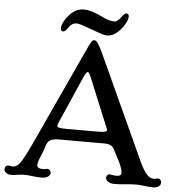

<svg xmlns="http://www.w3.org/2000/svg" viewBox="-77 -1005 1000 1071"><g transform="rotate(5 423.5 -469.5)"><path d="M-14.6 -22.5C-14.6 -8.8 -1.5 7.3 25.9 7.3C47.9 7.3 71.8 0 95.7 0C126.5 0 160.6 7.3 193.8 7.3C226.6 7.3 243.7 -6.8 243.7 -22.5C243.7 -33.2 235.8 -43.9 225.1 -43.9C213.9 -43.9 210 -40.5 200.7 -40.5C175.3 -40.5 165.5 -48.3 165.5 -62C166 -76.2 175.3 -100.1 192.4 -139.6L206.5 -181.6C215.8 -203.1 234.4 -212.9 270 -212.9H525.9C560.1 -212.9 574.7 -203.1 583.5 -184.6L617.2 -120.1C632.3 -87.9 637.2 -71.8 637.2 -56.2C637.2 -42.5 625 -39.1 607.4 -39.1C594.2 -39.1 583.5 -43.5 572.3 -43.5C557.6 -43.5 554.2 -30.3 554.2 -22.5C554.2 -11.2 567.4 7.3 603 7.3C646 7.3 684.6 0 724.1 0C756.3 0 786.1 7.3 820.3 7.3C849.1 7.3 862.3 -7.8 862.3 -22.5C862.3 -32.2 856.4 -43.9 843.8 -43.9C833.5 -43.9 827.6 -40.5 819.3 -40.5C795.4 -40.5 771.5 -57.1 736.3 -134.3L478 -698.2C448.2 -764.2 435.1 -781.7 422.9 -781.7C409.7 -781.7 405.8 -774.9 372.1 -701.7L130.9 -179.2C71.3 -49.8 54.7 -40.5 28.3 -40.5C20 -40.5 11.2 -43.5 4.4 -43.5C-8.3 -43.5 -14.6 -32.2 -14.6 -22.5ZM257.8 -288.6C257.8 -293 261.2 -302.2 264.6 -309.6L377.9 -568.4C387.7 -591.8 397 -602.1 400.9 -602.1C406.7 -602.1 413.6 -590.3 427.2 -556.2L521.5 -326.7C531.2 -303.2 536.1 -292.5 536.1 -288.6C536.1 -279.3 524.4 -275.4 481.4 -275.4H312C269.5 -275.4 257.8 -279.3 257.8 -288.6ZM243.7 -815.4C249 -815.4 258.3 -819.8 269 -835.9C282.2 -856 295.4 -866.2 315.9 -866.2C349.6 -866.2 453.6 -814.5 488.3 -814.5C513.2 -814.5 532.2 -821.8 560.5 -851.1C583 -874.5 601.6 -908.2 601.6 -929.7C601.6 -941.9 594.2 -946.3 587.9 -946.3C582 -946.3 573.7 -941.4 563 -925.8C547.9 -903.8 532.7 -895.5 526.4 -895.5C502.9 -895.5 481.4 -901.9 443.4 -920.9C403.3 -940.4 373.5 -947.3 350.6 -947.3C321.3 -947.3 296.9 -938 271.5 -911.1C248.5 -886.7 230 -854 230 -832C230 -819.8 237.3 -815.4 243.7 -815.4Z"/></g></svg>

Font: Stoke
Style: Regular
Weight: 400
Designer: Nicole Fally
Foundry: Nicole Fally
Version: Version 1.002